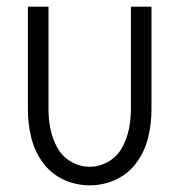

<svg xmlns="http://www.w3.org/2000/svg" viewBox="-20 -550 540 578"><path d="M250 8Q208 8 170 -10Q132 -28 107.5 -62.5Q83 -97 73.5 -138Q64 -179 64 -220V-530H126V-220Q126 -190 132 -161Q138 -132 152.5 -105.5Q167 -79 193.5 -63.5Q220 -48 250 -48Q280 -48 306.5 -63.5Q333 -79 347.5 -105.5Q362 -132 368 -161Q374 -190 374 -220V-530H436V-220Q436 -179 426.5 -138Q417 -97 392.5 -62.5Q368 -28 330 -10Q292 8 250 8Z"/></svg>

Font: Iosevka SS01 Light
Style: Regular
Weight: 300
Monospace: yes
Designer: Belleve Invis
Foundry: Belleve Invis
Version: 2.3.3; ttfautohint (v1.8.3)